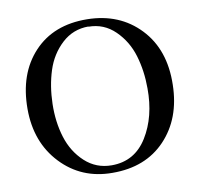

<svg xmlns="http://www.w3.org/2000/svg" viewBox="-80 -789 926 888"><g transform="rotate(-10 383.0 -345.0)"><path d="M723 -338Q720 -180 627 -82Q534 16 378 15Q233 15 137.5 -86Q42 -187 42 -344Q42 -509 134.5 -608Q227 -707 385 -705Q537 -703 632 -603Q727 -503 723 -338ZM605 -342Q605 -424 583.5 -496Q562 -568 510 -619Q458 -670 385 -670L386 -671Q313 -671 260.5 -622.5Q208 -574 185 -502.5Q162 -431 160 -347Q158 -262 180.5 -189.5Q203 -117 255.5 -68.5Q308 -20 381 -20Q489 -20 547.5 -114.5Q606 -209 605 -342Z"/></g></svg>

Font: GFS Artemisia
Style: Regular
Weight: 400
Designer: Takis Katsoulidis and George D. Matthiopoulos
Foundry: Takis Katsoulidis and George D. Matthiopoulos
Version: Version 1.0